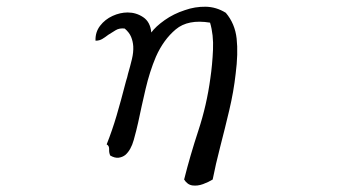

<svg xmlns="http://www.w3.org/2000/svg" viewBox="-20 -496 1040 585"><path d="M698 -271Q692 -217 678.5 -160Q665 -103 651 -49Q637 5 628 51Q615 59 598.5 65Q582 71 566.5 69Q551 67 541 51Q559 -21 584.5 -98.5Q610 -176 621 -258Q627 -299 629 -344.5Q631 -390 620 -427Q553 -438 515.5 -406.5Q478 -375 455 -323Q436 -278 423.5 -224.5Q411 -171 401 -123Q396 -100 387.5 -69.5Q379 -39 362 -24Q353 -17 341.5 -15.5Q330 -14 316 -22Q312 -30 312.5 -41Q313 -52 305 -56Q322 -99 335 -143Q348 -187 364 -249Q366 -255 367.5 -260.5Q369 -266 370 -271Q377 -295 382 -316Q387 -337 386 -355Q385 -370 379.5 -383.5Q374 -397 360 -409Q344 -411 332.5 -404Q321 -397 310 -390Q301 -383 292 -377.5Q283 -372 271 -372Q270 -398 285 -417.5Q300 -437 323 -447.5Q346 -458 369 -458Q395 -458 416.5 -443.5Q438 -429 441 -397Q454 -415 481.5 -434.5Q509 -454 543 -465Q574 -476 606.5 -475.5Q639 -475 668 -457Q696 -424 701 -378.5Q706 -333 698 -271Z"/></svg>

Font: Yuji Boku
Style: Regular
Weight: 400
Designer: Kataoka Yuji
Foundry: Kinuta Font Factory
Version: Version 3.002